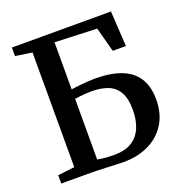

<svg xmlns="http://www.w3.org/2000/svg" viewBox="-133 -862 943 986"><g transform="rotate(-20 338.0 -368.5)"><path d="M376.5 6Q365.5 6 342.8 5Q320 4 292.5 3Q265 2 239.2 1Q213.5 0 196.5 0H37.5V-45.5L129 -56.5V-683L38 -696.5V-743H579.5L591 -550H519L483 -684.5L253 -693.5V-436Q261.5 -437.5 277.2 -439.5Q293 -441.5 311.8 -443.2Q330.5 -445 349 -446.2Q367.5 -447.5 382.5 -447.5Q468.5 -447.5 526.8 -425Q585 -402.5 614.2 -356.5Q643.5 -310.5 643.5 -239.5Q643.5 -162.5 609.2 -107.5Q575 -52.5 514.8 -23.2Q454.5 6 376.5 6ZM344 -45Q403.5 -45 440.5 -68.2Q477.5 -91.5 495 -133.2Q512.5 -175 512.5 -231Q512.5 -291 492.8 -326.2Q473 -361.5 436 -376.8Q399 -392 346.5 -392Q330 -392 311.5 -390.8Q293 -389.5 277.2 -387.8Q261.5 -386 253 -384.5V-53Q264 -51 276 -49.2Q288 -47.5 304.5 -46.2Q321 -45 344 -45Z"/></g></svg>

Font: Merriweather 48pt SemiBold
Style: Regular
Weight: 600
Version: Version 2.100